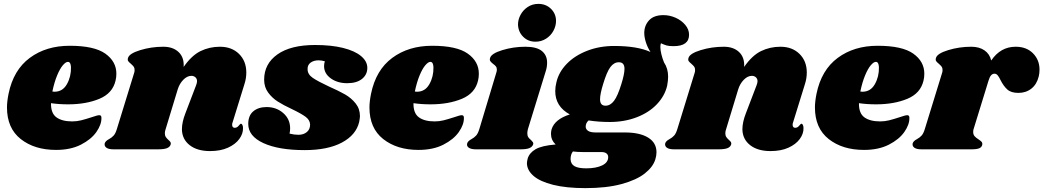

<svg xmlns="http://www.w3.org/2000/svg" viewBox="-20 -770 5380 990"><path d="M580 -390Q580 -371 576 -355Q561 -289 492.5 -260.5Q424 -232 331 -232Q284 -232 243 -238Q242 -186 271 -165Q300 -144 352 -144Q376 -144 398 -149.5Q420 -155 454 -166Q482 -176 492 -176Q503 -176 503 -163Q504 -128 477 -89.5Q450 -51 397 -24Q344 3 269 3Q158 3 87 -53Q16 -109 16 -216Q16 -246 24 -286Q49 -409 133.5 -471.5Q218 -534 339 -534Q466 -534 523 -493.5Q580 -453 580 -390ZM261 -297Q303 -297 325 -336Q347 -375 346 -423Q345 -451 330 -451Q319 -451 304 -433.5Q289 -416 274.5 -381Q260 -346 250 -298Q254 -297 261 -297Z M1179 -138Q1177 -134 1177 -126Q1177 -119 1180.5 -115Q1184 -111 1190 -111Q1202 -111 1210.5 -121.5Q1219 -132 1222 -132Q1227 -132 1230 -125.5Q1233 -119 1233 -110Q1234 -81 1214 -53.5Q1194 -26 1155.5 -8.5Q1117 9 1063 9Q997 9 958 -21.5Q919 -52 918 -103Q918 -140 936 -186L991 -330Q996 -343 996 -351Q996 -364 987.5 -371.5Q979 -379 967 -379Q945 -379 925 -358.5Q905 -338 896 -308L834 -104Q830 -93 830 -83Q830 -71 835 -63.5Q840 -56 849 -48Q856 -42 859 -37Q862 -32 860 -25Q856 -12 841 -6Q826 0 794 0H566Q540 0 528.5 -8.5Q517 -17 520 -31Q524 -43 541 -52Q556 -60 566 -71Q576 -82 583 -106L672 -395Q674 -400 674 -409Q674 -420 669.5 -426Q665 -432 655 -441Q645 -449 641 -455Q637 -461 640 -471Q646 -494 703 -511.5Q760 -529 822 -529Q872 -529 901 -501.5Q930 -474 927 -425Q968 -484 1014 -506.5Q1060 -529 1114 -529Q1175 -529 1212.5 -492Q1250 -455 1250 -396Q1250 -365 1240 -335Z M1874 -420Q1874 -385 1846.5 -363Q1819 -341 1770 -341Q1720 -341 1685.5 -366Q1651 -391 1651 -429Q1651 -442 1655 -454Q1637 -459 1623 -459Q1598 -459 1581.5 -447Q1565 -435 1566 -413Q1566 -387 1592 -369Q1618 -351 1676 -324Q1726 -302 1758.5 -283.5Q1791 -265 1813.5 -237Q1836 -209 1836 -171Q1836 -163 1832 -141Q1816 -74 1743 -35Q1670 4 1551 4Q1417 4 1338.5 -32Q1260 -68 1260 -131Q1260 -174 1286 -196Q1312 -218 1355 -218Q1405 -218 1440.5 -187Q1476 -156 1476 -108Q1476 -95 1473 -81Q1497 -75 1519 -75Q1545 -75 1562 -89Q1579 -103 1579 -128Q1578 -151 1556 -167.5Q1534 -184 1486 -207Q1441 -228 1412 -246.5Q1383 -265 1362.5 -293Q1342 -321 1342 -359Q1342 -441 1410.5 -489.5Q1479 -538 1605 -538Q1688 -538 1748.5 -523Q1809 -508 1841.5 -481Q1874 -454 1874 -420Z M2449 -390Q2449 -371 2445 -355Q2430 -289 2361.5 -260.5Q2293 -232 2200 -232Q2153 -232 2112 -238Q2111 -186 2140 -165Q2169 -144 2221 -144Q2245 -144 2267 -149.5Q2289 -155 2323 -166Q2351 -176 2361 -176Q2372 -176 2372 -163Q2373 -128 2346 -89.5Q2319 -51 2266 -24Q2213 3 2138 3Q2027 3 1956 -53Q1885 -109 1885 -216Q1885 -246 1893 -286Q1918 -409 2002.5 -471.5Q2087 -534 2208 -534Q2335 -534 2392 -493.5Q2449 -453 2449 -390ZM2130 -297Q2172 -297 2194 -336Q2216 -375 2215 -423Q2214 -451 2199 -451Q2188 -451 2173 -433.5Q2158 -416 2143.5 -381Q2129 -346 2119 -298Q2123 -297 2130 -297Z M2801 -447Q2801 -424 2794 -403L2702 -104Q2699 -92 2699 -83Q2699 -70 2704 -62.5Q2709 -55 2718 -48Q2725 -41 2728 -36.5Q2731 -32 2729 -25Q2724 -12 2709 -6Q2694 0 2663 0H2435Q2409 0 2397 -8.5Q2385 -17 2389 -31Q2393 -43 2410 -52Q2425 -60 2435 -71Q2445 -82 2452 -106L2539 -395Q2542 -404 2542 -410Q2542 -421 2537 -427.5Q2532 -434 2522 -441Q2512 -449 2508 -455Q2504 -461 2507 -471Q2513 -494 2570 -511.5Q2627 -529 2689 -529Q2747 -529 2774 -507Q2801 -485 2801 -447ZM2847 -662Q2847 -636 2833.5 -611Q2820 -586 2795.5 -570.5Q2771 -555 2741 -555Q2703 -555 2677.5 -580.5Q2652 -606 2651 -644Q2651 -669 2664 -693.5Q2677 -718 2701 -734Q2725 -750 2756 -750Q2795 -750 2821 -724.5Q2847 -699 2847 -662Z M3533 -591Q3533 -532 3453 -532Q3430 -532 3417.5 -535.5Q3405 -539 3388 -547Q3385 -540 3385 -527Q3385 -511 3390.5 -489Q3396 -467 3404 -448Q3425 -417 3425 -374Q3425 -355 3420 -328Q3408 -276 3367.5 -233Q3327 -190 3263.5 -165.5Q3200 -141 3124 -141Q3066 -141 3015 -149Q3000 -136 3000 -117Q3000 -104 3012 -95.5Q3024 -87 3052 -87H3202Q3279 -87 3322 -60.5Q3365 -34 3365 15Q3365 33 3359 52Q3347 91 3304.5 124.5Q3262 158 3185 179Q3108 200 2998 200Q2900 200 2832 183Q2764 166 2730.5 136.5Q2697 107 2697 71Q2697 63 2701 47Q2710 18 2741.5 -0.5Q2773 -19 2845 -25Q2821 -48 2821 -80Q2821 -91 2824 -103Q2840 -155 2918 -180Q2843 -221 2843 -300Q2843 -322 2849 -346Q2861 -398 2902 -440.5Q2943 -483 3007 -508Q3071 -533 3147 -533Q3266 -533 3334 -502Q3319 -525 3310.5 -551.5Q3302 -578 3302 -600Q3302 -638 3326.5 -665Q3351 -692 3401 -692Q3433 -692 3463.5 -678.5Q3494 -665 3513.5 -641.5Q3533 -618 3533 -591ZM3200 -415Q3200 -449 3171 -449Q3146 -449 3127.5 -424.5Q3109 -400 3090 -337Q3074 -285 3074 -258Q3074 -225 3102 -225Q3127 -225 3146 -250Q3165 -275 3184 -337Q3200 -388 3200 -415ZM2985 14Q2957 14 2934 11Q2922 26 2922 51Q2923 76 2942.5 87Q2962 98 3003 98Q3053 98 3084.5 83Q3116 68 3116 40Q3116 28 3107 21Q3098 14 3081 14Z M4069 -138Q4067 -134 4067 -126Q4067 -119 4070.5 -115Q4074 -111 4080 -111Q4092 -111 4100.5 -121.5Q4109 -132 4112 -132Q4117 -132 4120 -125.5Q4123 -119 4123 -110Q4124 -81 4104 -53.5Q4084 -26 4045.5 -8.5Q4007 9 3953 9Q3887 9 3848 -21.5Q3809 -52 3808 -103Q3808 -140 3826 -186L3881 -330Q3886 -343 3886 -351Q3886 -364 3877.5 -371.5Q3869 -379 3857 -379Q3835 -379 3815 -358.5Q3795 -338 3786 -308L3724 -104Q3720 -93 3720 -83Q3720 -71 3725 -63.5Q3730 -56 3739 -48Q3746 -42 3749 -37Q3752 -32 3750 -25Q3746 -12 3731 -6Q3716 0 3684 0H3456Q3430 0 3418.5 -8.5Q3407 -17 3410 -31Q3414 -43 3431 -52Q3446 -60 3456 -71Q3466 -82 3473 -106L3562 -395Q3564 -400 3564 -409Q3564 -420 3559.5 -426Q3555 -432 3545 -441Q3535 -449 3531 -455Q3527 -461 3530 -471Q3536 -494 3593 -511.5Q3650 -529 3712 -529Q3762 -529 3791 -501.5Q3820 -474 3817 -425Q3858 -484 3904 -506.5Q3950 -529 4004 -529Q4065 -529 4102.5 -492Q4140 -455 4140 -396Q4140 -365 4130 -335Z M4746 -390Q4746 -371 4742 -355Q4727 -289 4658.5 -260.5Q4590 -232 4497 -232Q4450 -232 4409 -238Q4408 -186 4437 -165Q4466 -144 4518 -144Q4542 -144 4564 -149.5Q4586 -155 4620 -166Q4648 -176 4658 -176Q4669 -176 4669 -163Q4670 -128 4643 -89.5Q4616 -51 4563 -24Q4510 3 4435 3Q4324 3 4253 -53Q4182 -109 4182 -216Q4182 -246 4190 -286Q4215 -409 4299.5 -471.5Q4384 -534 4505 -534Q4632 -534 4689 -493.5Q4746 -453 4746 -390ZM4427 -297Q4469 -297 4491 -336Q4513 -375 4512 -423Q4511 -451 4496 -451Q4485 -451 4470 -433.5Q4455 -416 4440.5 -381Q4426 -346 4416 -298Q4420 -297 4427 -297Z M5340 -411Q5340 -392 5336 -376Q5326 -335 5298 -313Q5270 -291 5231 -291Q5193 -291 5173.5 -309Q5154 -327 5139 -357Q5131 -374 5124 -382Q5117 -390 5108 -390Q5098 -390 5090.5 -382Q5083 -374 5077 -354L5000 -104Q4998 -99 4998 -89Q4998 -76 5005.5 -67.5Q5013 -59 5026 -51Q5038 -43 5042 -38Q5046 -33 5045 -25Q5043 -12 5030.5 -6Q5018 0 4988 0H4732Q4706 0 4694.5 -8.5Q4683 -17 4686 -31Q4690 -43 4707 -52Q4722 -60 4732 -71Q4742 -82 4749 -106L4838 -395Q4840 -400 4840 -409Q4840 -420 4835.5 -426Q4831 -432 4821 -441Q4811 -449 4807 -455Q4803 -461 4806 -471Q4812 -494 4869 -511.5Q4926 -529 4988 -529Q5029 -529 5056 -510.5Q5083 -492 5091 -458Q5139 -529 5217 -529Q5273 -529 5306.5 -495Q5340 -461 5340 -411Z"/></svg>

Font: Shrikhand
Style: Regular
Weight: 400
Italic angle: -14°
Version: Version 1.000;PS 1.000;hotconv 1.0.88;makeotf.lib2.5.647800